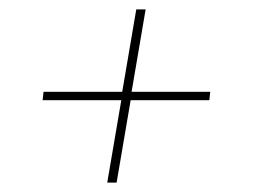

<svg xmlns="http://www.w3.org/2000/svg" viewBox="-20 -545 540 410"><path d="M229 -155H209L239 -331H71L73 -349H241L271 -525H291L261 -349H429L427 -331H259Z"/></svg>

Font: Iosevka Term Curly Thin
Style: Italic
Weight: 100
Italic angle: -9°
Designer: Belleve Invis
Foundry: Belleve Invis
Version: Version 32.3.0